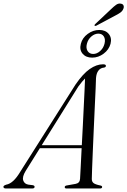

<svg xmlns="http://www.w3.org/2000/svg" viewBox="-58 -1076 727 1096"><path d="M88 -99.5Q68 -66.5 74.5 -46.2Q81 -26 104 -22L128.5 -19Q139.5 -17 139.5 -9.5Q139.5 0 125 0H-22.5Q-38.5 0 -38.5 -9.5Q-38.5 -17 -22 -22Q-2 -25.5 18 -43.8Q38 -62 60.5 -100L373.5 -594Q415.5 -655 454.2 -682Q493 -709 530 -709Q547 -709 546.5 -700Q546.5 -692 535 -690Q516 -688.5 504 -673.2Q492 -658 490 -629.5Q490 -615.5 488 -572.5Q486 -529.5 483.2 -469.8Q480.5 -410 477.5 -344.2Q474.5 -278.5 472 -218.2Q469.5 -158 467.8 -114Q466 -70 466 -54.5Q466 -39 476 -31Q486 -23 515.5 -17Q525 -15 525 -8.5Q525 0 511.5 0H322Q311.5 0 311.5 -8Q311.5 -14.5 321 -17L374 -26.5Q397.5 -31 399 -55Q400 -72 402.5 -119.8Q405 -167.5 408 -230H169.5ZM389 -582 180 -247H409Q412 -300.5 414.8 -358Q417.5 -415.5 420.2 -468.5Q423 -521.5 424.8 -563.5Q426.5 -605.5 427.5 -628Q420.5 -621.5 411 -610.2Q401.5 -599 389 -582ZM573 -1021Q592 -1039.5 605.2 -1048.8Q618.5 -1058 632.5 -1055Q644 -1053 647.2 -1044.2Q650.5 -1035.5 646 -1025.5Q641 -1012.5 628.5 -1003.8Q616 -995 597 -985.5L492 -929.5Q484.5 -926 482 -930Q479.5 -933.5 487 -940ZM468 -747Q432.5 -747 413.5 -769.5Q394.5 -792 403.5 -826Q412 -860 442.8 -882.5Q473.5 -905 508.5 -905Q544 -905 562.8 -882.2Q581.5 -859.5 573 -826Q564 -792.5 533.8 -769.8Q503.5 -747 468 -747ZM503.5 -884Q482.5 -884 463.5 -867.8Q444.5 -851.5 438 -826Q431.5 -801 442.2 -784.5Q453 -768 474 -768Q495 -768 513.5 -784.5Q532 -801 538.5 -826Q545 -851.5 534.8 -867.8Q524.5 -884 503.5 -884Z"/></svg>

Font: Fraunces 72pt Light
Style: Italic
Weight: 300
Italic angle: -16°
Version: Version 1.000;[b76b70a41]